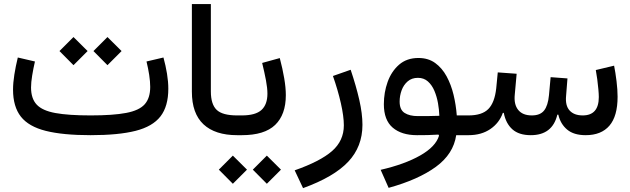

<svg xmlns="http://www.w3.org/2000/svg" viewBox="-20 -678 3162 963"><path d="M799.8 -389.6Q811 -349.1 817.6 -308.6Q824.2 -268.1 824.2 -232.9Q824.2 -145 784.9 -94.2Q745.6 -43.5 659.9 -21.7Q574.2 0 434.6 0Q295.9 0 210 -21.5Q124 -43 84.7 -93Q45.4 -143.1 45.4 -228.5Q45.4 -262.2 52 -304Q58.6 -345.7 69.3 -389.6L155.3 -369.6Q147 -334 141.4 -299.3Q135.7 -264.6 135.7 -239.3Q135.7 -183.6 164.1 -153.3Q192.4 -123 257.8 -111.1Q323.2 -99.1 434.6 -99.1Q547.4 -99.1 612.8 -111.6Q678.2 -124 705.8 -155Q733.4 -186 733.4 -242.2Q733.4 -268.6 728.3 -302.2Q723.1 -335.9 714.8 -369.6ZM278.3 -421.9 348.6 -492.2 419.4 -421.9 348.6 -351.1ZM448.7 -421.9 519 -492.2 589.8 -421.9 519 -351.1Z M942.4 -657.7H1037.6V-219.7Q1037.6 -154.8 1066.7 -127Q1095.7 -99.1 1169.4 -99.1H1169.9V0H1169.4Q1059.1 0 1000.7 -54.4Q942.4 -108.9 942.4 -217.8Z M1383.3 -386.7Q1397.5 -333 1405.5 -285.6Q1413.6 -238.3 1413.6 -200.7Q1413.6 -103 1360.1 -51.5Q1306.6 0 1192.9 0H1169.9Q1153.8 0 1153.8 -49.8Q1153.8 -99.1 1169.9 -99.1H1192.9Q1261.7 -99.1 1291.5 -126.5Q1321.3 -153.8 1321.3 -208.5Q1321.3 -235.8 1314 -275.1Q1306.6 -314.5 1294.9 -362.3ZM1077.6 172.9 1147.9 102.5 1218.8 172.9 1147.9 243.7ZM1248 172.9 1318.4 102.5 1389.2 172.9 1318.4 243.7Z M1649.9 -296.9 1738.8 -328.1Q1766.1 -247.1 1782 -177.5Q1797.9 -107.9 1797.9 -51.8Q1797.9 57.6 1726.3 133.5Q1654.8 209.5 1500 265.6L1458 176.3Q1586.4 131.3 1645.5 79.6Q1704.6 27.8 1704.6 -49.3Q1704.6 -94.2 1689.7 -160.2Q1674.8 -226.1 1649.9 -296.9Z M2182.1 2.4 2179.2 -2.9Q2151.9 -1 2124.5 -0.5Q2097.2 0 2071.3 0Q1994.1 0 1949.7 -37.8Q1905.3 -75.7 1905.3 -155.3Q1905.3 -214.4 1924.3 -267.3Q1943.4 -320.3 1981.9 -353.8Q2020.5 -387.2 2078.6 -387.2Q2127.9 -387.2 2162.6 -362.1Q2197.3 -336.9 2220 -295.2Q2242.7 -253.4 2254.9 -202.4Q2267.1 -151.4 2271 -99.1H2307.1V0H2268.1Q2254.4 94.2 2166.3 158.7Q2078.1 223.1 1929.2 264.2L1889.2 173.8Q2009.8 146 2087.6 101.8Q2165.5 57.6 2182.1 2.4ZM2183.6 -97.2Q2182.6 -127.4 2176.8 -160.6Q2170.9 -193.8 2158.7 -222.7Q2146.5 -251.5 2126.2 -269.5Q2106 -287.6 2076.2 -287.6Q2045.4 -287.6 2024.9 -270Q2004.4 -252.4 1994.4 -225.1Q1984.4 -197.8 1984.4 -168.5Q1984.4 -127.4 2009.3 -111.6Q2034.2 -95.7 2075.7 -95.7Q2102.1 -95.7 2129.2 -95.9Q2156.2 -96.2 2183.6 -97.2Z M2647.5 -99.1Q2689.5 -99.1 2709 -123.8Q2728.5 -148.4 2733.4 -200.2L2741.7 -291L2826.2 -284.7L2819.3 -197.3Q2814.5 -148.4 2836.9 -123.8Q2859.4 -99.1 2902.8 -99.1Q2983.4 -99.1 2983.4 -191.4Q2983.4 -206.1 2981.2 -230.2Q2979 -254.4 2975.6 -280.5Q2972.2 -306.6 2968.3 -326.7L3060.1 -348.6Q3066.9 -314.5 3072.3 -271Q3077.6 -227.5 3077.6 -192.9Q3077.6 -95.2 3036.6 -47.6Q2995.6 0 2917.5 0Q2857.9 0 2824.5 -28.1Q2791 -56.2 2780.3 -103H2775.4Q2751 0 2642.1 0Q2583 0 2550 -29.3Q2517.1 -58.6 2506.8 -111.8H2502Q2484.4 -61.5 2439.5 -30.8Q2394.5 0 2330.1 0H2307.1Q2291 0 2291 -50.3Q2291 -99.1 2307.1 -99.1H2330.1Q2397.5 -99.1 2429.2 -131.1Q2460.9 -163.1 2468.8 -234.4L2476.6 -314.9L2571.3 -308.1L2562 -204.6Q2556.6 -154.8 2578.9 -127Q2601.1 -99.1 2647.5 -99.1Z"/></svg>

Font: Estedad-FD Medium
Style: Regular
Weight: 500
Designer: Amin Abedi
Version: Version 7.3